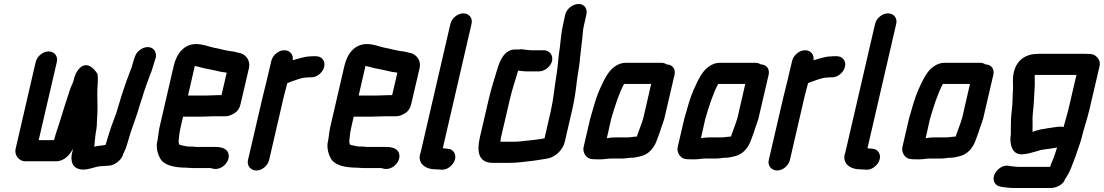

<svg xmlns="http://www.w3.org/2000/svg" viewBox="-20 -781 5537 963"><path d="M159 -470 58 -33C51 -3 77 29 107 28H262C297 28 330 0 345 -35C344 -32 344 -28 344 -24L340 -8C334 30 345 59 377 67C416 78 455 52 494 52C504 52 515 50 524 50C555 50 591 20 598 -8C598 -10 600 -13 602 -17C614 -41 621 -69 629 -96C638 -128 650 -157 660 -188C672 -220 681 -257 693 -290L702 -320C706 -333 723 -379 727 -390L733 -406C739 -420 742 -429 747 -446C750 -459 755 -470 758 -482L761 -490C764 -504 762 -517 755 -528C741 -549 708 -551 681 -530C664 -517 659 -505 653 -486C650 -475 645 -463 642 -450C641 -445 640 -441 638 -438C628 -411 625 -402 613 -371C596 -322 583 -282 569 -233C566 -222 563 -212 559 -202L547 -170C532 -133 522 -93 510 -56C510 -55 509 -55 508 -54L496 -52C482 -50 467 -49 452 -45L454 -52C454 -57 455 -63 455 -69C458 -89 458 -107 463 -130C467 -152 465 -165 467 -185C470 -226 469 -266 468 -306C467 -341 474 -377 469 -410L463 -419C459 -425 454 -431 447 -437C436 -447 419 -461 394 -450C375 -441 356 -411 350 -381L349 -377C349 -375 344 -365 344 -363C339 -353 332 -336 329 -326L323 -307C311 -270 298 -231 287 -194C276 -155 260 -115 251 -78H174L265 -470C272 -499 253 -523 224 -523C195 -523 166 -499 159 -470Z M1018 -302H923L957 -450C960 -449 962 -449 964 -449C979 -446 998 -439 1013 -437C1040 -432 1065 -426 1092 -420L1109 -418C1112 -417 1114 -417 1117 -416L1091 -304H1080C1067 -304 1033 -302 1018 -302ZM1056 -198H1109C1122 -197 1137 -202 1154 -212C1171 -222 1182 -238 1186 -257L1229 -441C1236 -476 1216 -503 1190 -513C1178 -517 1160 -520 1148 -523L1131 -525L1116 -528C1097 -531 1076 -538 1056 -541C1026 -547 999 -560 964 -560C902 -560 865 -511 851 -449L780 -142C774 -114 773 -87 767 -62C764 -33 772 -6 783 13C801 48 855 60 915 60C925 60 935 62 946 62H1038C1039 62 1039 62 1040 63L1048 65C1091 76 1139 28 1125 -13C1118 -34 1094 -44 1062 -44H963C955 -45 948 -46 940 -46H925C919 -47 914 -47 911 -48L897 -51C888 -53 884 -53 880 -56L878 -58C878 -61 875 -69 876 -75C878 -95 880 -118 886 -143L898 -196H993C1008 -196 1043 -198 1056 -198Z M1606 -446C1613 -475 1594 -499 1565 -499H1555C1548 -499 1541 -499 1535 -498C1506 -498 1474 -485 1448 -479C1453 -506 1435 -529 1406 -529C1378 -529 1348 -505 1341 -476L1317 -374C1311 -350 1303 -319 1297 -293L1224 21C1217 50 1237 74 1266 74C1295 74 1323 50 1330 21L1403 -295C1408 -316 1417 -347 1421 -364C1429 -367 1433 -369 1444 -373C1466 -380 1492 -392 1517 -392C1521 -393 1526 -393 1531 -393H1541C1570 -393 1599 -417 1606 -446Z M1874 -302H1779L1813 -450C1816 -449 1818 -449 1820 -449C1835 -446 1854 -439 1869 -437C1896 -432 1921 -426 1948 -420L1965 -418C1968 -417 1970 -417 1973 -416L1947 -304H1936C1923 -304 1889 -302 1874 -302ZM1912 -198H1965C1978 -197 1993 -202 2010 -212C2027 -222 2038 -238 2042 -257L2085 -441C2092 -476 2072 -503 2046 -513C2034 -517 2016 -520 2004 -523L1987 -525L1972 -528C1953 -531 1932 -538 1912 -541C1882 -547 1855 -560 1820 -560C1758 -560 1721 -511 1707 -449L1636 -142C1630 -114 1629 -87 1623 -62C1620 -33 1628 -6 1639 13C1657 48 1711 60 1771 60C1781 60 1791 62 1802 62H1894C1895 62 1895 62 1896 63L1904 65C1947 76 1995 28 1981 -13C1974 -34 1950 -44 1918 -44H1819C1811 -45 1804 -46 1796 -46H1781C1775 -47 1770 -47 1767 -48L1753 -51C1744 -53 1740 -53 1736 -56L1734 -58C1734 -61 1731 -69 1732 -75C1734 -95 1736 -118 1742 -143L1754 -196H1849C1864 -196 1899 -198 1912 -198Z M2239 -661 2090 -17C2070 34 2110 68 2162 68C2169 69 2175 69 2182 69L2193 70C2222 73 2252 49 2261 22C2271 -7 2253 -34 2226 -35L2214 -36C2205 -37 2201 -37 2201 -38L2345 -661C2352 -690 2333 -714 2304 -714C2275 -714 2246 -690 2239 -661Z M2708 -529H2644C2638 -529 2625 -531 2619 -531C2610 -533 2600 -534 2591 -534C2588 -533 2584 -533 2580 -533H2565C2512 -533 2488 -482 2474 -433C2458 -382 2444 -337 2431 -282L2387 -93C2370 -19 2380 36 2453 36H2533C2577 36 2615 29 2657 25C2684 20 2710 18 2735 12C2767 3 2803 -29 2812 -67L2849 -226C2861 -277 2868 -326 2873 -372C2878 -412 2887 -453 2889 -489L2893 -523C2896 -548 2898 -570 2901 -593C2904 -614 2903 -629 2908 -650L2921 -708C2928 -737 2911 -761 2882 -761C2853 -761 2822 -737 2815 -708L2803 -652C2794 -614 2793 -579 2788 -543C2780 -497 2779 -452 2771 -404C2761 -347 2757 -288 2743 -226L2711 -87C2689 -84 2671 -80 2648 -78C2617 -76 2590 -70 2557 -70H2490C2490 -73 2490 -77 2491 -80C2491 -85 2492 -89 2493 -93L2537 -282C2549 -333 2564 -377 2578 -424L2579 -427C2584 -426 2589 -425 2594 -425C2603 -424 2612 -423 2620 -423H2684C2712 -423 2743 -448 2749 -476C2755 -504 2736 -529 2708 -529Z M3128 -92H3069C3059 -92 3049 -91 3038 -90C3031 -89 3029 -87 3024 -89L3045 -183C3064 -248 3083 -309 3110 -360H3246L3207 -190C3204 -181 3202 -176 3202 -174C3200 -169 3198 -162 3195 -154L3187 -132C3182 -119 3179 -109 3174 -96C3159 -96 3143 -92 3128 -92ZM2951 17C2956 18 2964 18 2973 18H2996C3011 18 3031 14 3047 14H3104C3111 14 3118 13 3126 12L3143 10H3154C3168 9 3185 5 3199 1C3232 -8 3259 -36 3273 -74C3278 -88 3278 -88 3282 -98C3285 -105 3287 -113 3290 -120L3297 -142C3303 -159 3306 -165 3312 -186L3363 -405C3370 -435 3353 -457 3324 -458C3316 -463 3307 -466 3298 -466H3117C3100 -466 3081 -460 3063 -447C3028 -423 3008 -376 2988 -333C2968 -288 2955 -237 2940 -185L2907 -43C2901 -15 2922 17 2951 17Z M3600 -92H3541C3531 -92 3521 -91 3510 -90C3503 -89 3501 -87 3496 -89L3517 -183C3536 -248 3555 -309 3582 -360H3718L3679 -190C3676 -181 3674 -176 3674 -174C3672 -169 3670 -162 3667 -154L3659 -132C3654 -119 3651 -109 3646 -96C3631 -96 3615 -92 3600 -92ZM3423 17C3428 18 3436 18 3445 18H3468C3483 18 3503 14 3519 14H3576C3583 14 3590 13 3598 12L3615 10H3626C3640 9 3657 5 3671 1C3704 -8 3731 -36 3745 -74C3750 -88 3750 -88 3754 -98C3757 -105 3759 -113 3762 -120L3769 -142C3775 -159 3778 -165 3784 -186L3835 -405C3842 -435 3825 -457 3796 -458C3788 -463 3779 -466 3770 -466H3589C3572 -466 3553 -460 3535 -447C3500 -423 3480 -376 3460 -333C3440 -288 3427 -237 3412 -185L3379 -43C3373 -15 3394 17 3423 17Z M4218 -446C4225 -475 4206 -499 4177 -499H4167C4160 -499 4153 -499 4147 -498C4118 -498 4086 -485 4060 -479C4065 -506 4047 -529 4018 -529C3990 -529 3960 -505 3953 -476L3929 -374C3923 -350 3915 -319 3909 -293L3836 21C3829 50 3849 74 3878 74C3907 74 3935 50 3942 21L4015 -295C4020 -316 4029 -347 4033 -364C4041 -367 4045 -369 4056 -373C4078 -380 4104 -392 4129 -392C4133 -393 4138 -393 4143 -393H4153C4182 -393 4211 -417 4218 -446Z M4369 -661 4220 -17C4200 34 4240 68 4292 68C4299 69 4305 69 4312 69L4323 70C4352 73 4382 49 4391 22C4401 -7 4383 -34 4356 -35L4344 -36C4335 -37 4331 -37 4331 -38L4475 -661C4482 -690 4463 -714 4434 -714C4405 -714 4376 -690 4369 -661Z M4727 -92H4668C4658 -92 4648 -91 4637 -90C4630 -89 4628 -87 4623 -89L4644 -183C4663 -248 4682 -309 4709 -360H4845L4806 -190C4803 -181 4801 -176 4801 -174C4799 -169 4797 -162 4794 -154L4786 -132C4781 -119 4778 -109 4773 -96C4758 -96 4742 -92 4727 -92ZM4550 17C4555 18 4563 18 4572 18H4595C4610 18 4630 14 4646 14H4703C4710 14 4717 13 4725 12L4742 10H4753C4767 9 4784 5 4798 1C4831 -8 4858 -36 4872 -74C4877 -88 4877 -88 4881 -98C4884 -105 4886 -113 4889 -120L4896 -142C4902 -159 4905 -165 4911 -186L4962 -405C4969 -435 4952 -457 4923 -458C4915 -463 4906 -466 4897 -466H4716C4699 -466 4680 -460 4662 -447C4627 -423 4607 -376 4587 -333C4567 -288 4554 -237 4539 -185L4506 -43C4500 -15 4521 17 4550 17Z M5317 -153C5316 -150 5316 -147 5314 -144C5294 -149 5270 -142 5250 -140L5236 -138L5220 -135C5201 -133 5181 -128 5164 -121C5162 -121 5160 -121 5158 -120L5159 -124C5159 -129 5158 -136 5159 -145V-167C5158 -182 5159 -191 5160 -209C5166 -259 5167 -306 5170 -353C5171 -373 5169 -388 5170 -405H5379L5338 -229C5332 -203 5324 -180 5317 -153ZM5065 -419C5057 -384 5062 -368 5061 -336C5058 -299 5060 -267 5055 -229C5051 -198 5050 -170 5050 -144V-122V-107L5048 -93C5046 -51 5058 -9 5101 -7C5134 -7 5161 -18 5189 -25C5200 -30 5217 -31 5229 -33L5244 -35C5254 -37 5271 -39 5282 -41C5275 -19 5267 5 5259 25C5254 36 5249 47 5247 56H5087C5079 56 5053 53 5047 52L5037 50C5008 46 4977 70 4967 96C4956 127 4972 151 4998 155C5011 158 5046 162 5063 162H5251C5278 162 5316 143 5322 117C5347 83 5358 45 5376 -1L5390 -43C5394 -54 5399 -67 5403 -82C5415 -133 5432 -180 5444 -231L5495 -449C5499 -465 5495 -479 5486 -490C5469 -509 5460 -511 5425 -511H5188C5126 -511 5080 -482 5065 -419Z"/></svg>

Font: Electronic
Style: HvIt
Weight: 900
Version: Version 1.011